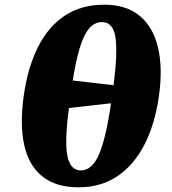

<svg xmlns="http://www.w3.org/2000/svg" viewBox="-20 -788 732 818"><path d="M315 10Q217 10 159.5 -37Q102 -84 83 -171Q64 -258 81 -379Q98 -500 141.5 -587Q185 -674 255.5 -721Q326 -768 424 -768Q517 -768 574.5 -721Q632 -674 653 -586.5Q674 -499 657 -378Q640 -258 595 -171Q550 -84 479.5 -37Q409 10 315 10ZM464 -425Q482 -569 471.5 -631.5Q461 -694 414 -694Q368 -694 339 -634Q310 -574 290 -445ZM325 -62Q372 -62 401.5 -129.5Q431 -197 453 -348L274 -328Q255 -192 266.5 -127Q278 -62 325 -62Z"/></svg>

Font: Noto Serif Black
Style: Italic
Weight: 900
Italic angle: -12°
Designer: Monotype Design Team
Foundry: Monotype Imaging Inc.
Version: Version 2.013